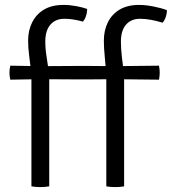

<svg xmlns="http://www.w3.org/2000/svg" viewBox="-20 -759 700 782"><path d="M142.5 -489.5 306 -490.5H332L447.5 -489.5L627.5 -491.5Q630.5 -476 630.5 -463Q630.5 -448.5 627.5 -434.5L448 -436.5L332 -435.5H306L143 -436.5L22 -434.5Q18.5 -448.5 18.5 -463Q18.5 -476 22 -491.5ZM413 -457.5Q410 -495 406.5 -529.8Q403 -564.5 403 -593.5Q403 -634.5 419 -667.5Q435 -700.5 467 -719.8Q499 -739 546.5 -739Q573 -739 605.8 -732.5Q638.5 -726 660 -717.5Q660 -704 655.2 -690Q650.5 -676 642 -666.5Q620 -673.5 596.2 -678Q572.5 -682.5 550.5 -682.5Q514 -682.5 493.2 -658.5Q472.5 -634.5 472.5 -590Q472.5 -559.5 476.5 -526Q480.5 -492.5 485.5 -455.5V0Q469.5 3 449 3Q429 3 413 0ZM108 -457.5Q103.5 -496 99 -530.2Q94.5 -564.5 94.5 -593.5Q94.5 -634.5 110.8 -667.5Q127 -700.5 159 -719.8Q191 -739 238.5 -739Q264 -739 290.8 -734Q317.5 -729 335 -722.5Q335 -713.5 333 -704Q331 -694.5 327.2 -685.8Q323.5 -677 317.5 -671Q300 -676 281.2 -679.2Q262.5 -682.5 242.5 -682.5Q206 -682.5 185.2 -658.5Q164.5 -634.5 164.5 -590Q164.5 -559.5 170 -526.2Q175.5 -493 180.5 -455.5V0Q172 1.5 162.5 2.2Q153 3 144 3Q135.5 3 125.8 2.2Q116 1.5 108 0Z"/></svg>

Font: Signika SC
Style: Regular
Weight: 300
Designer: Anna Giedryś
Foundry: Anna Giedryś
Version: Version 2.000